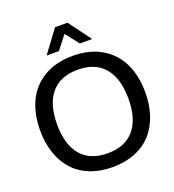

<svg xmlns="http://www.w3.org/2000/svg" viewBox="-163 -1052 1078 1188"><g transform="rotate(-20 376.0 -458.0)"><path d="M29.8 -356Q29.8 -465.3 68.8 -547.1Q107.9 -628.9 186.8 -675.5Q265.6 -722.2 376 -722.2Q486.3 -722.2 565.2 -675.5Q644 -628.9 683.1 -547.1Q722.2 -465.3 722.2 -356Q722.2 -274.4 699.5 -207.3Q676.8 -140.1 633.8 -91.8Q590.8 -43.5 524.9 -16.8Q459 9.8 376 9.8Q293 9.8 227.1 -16.8Q161.1 -43.5 118.2 -91.8Q75.2 -140.1 52.5 -207.3Q29.8 -274.4 29.8 -356ZM200.9 -152.1Q260.7 -81.1 376 -81.1Q491.2 -81.1 551 -152.1Q610.8 -223.1 610.8 -356Q610.8 -488.8 551 -559.8Q491.2 -630.9 376 -630.9Q260.7 -630.9 200.9 -559.8Q141.1 -488.8 141.1 -356Q141.1 -223.1 200.9 -152.1ZM525.9 -778.8H444.8L376 -867.2L307.1 -778.8H226.1L335 -925.8H417Z"/></g></svg>

Font: Creato Display Medium
Style: Regular
Weight: 500
Version: Version 1.000